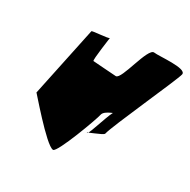

<svg xmlns="http://www.w3.org/2000/svg" viewBox="-159 -839 997 1008"><g transform="rotate(30 339.5 -334.5)"><path d="M64 -197C51 -215 248 20 290 20C315 20 409 -237 414 -264C420 -297 499 -312 472 -312C458 -312 412 -146 401 -146C382 -146 482 -178 485 -191C495 -240 673 -629 679 -662C687 -703 523 -683 495 -688C454 -694 417 -480 382 -480C367 -480 250 -490 241 -490C233 -490 256 -642 255 -638C253 -630 156 -626 153 -620Z"/></g></svg>

Font: Recovery
Style: Obl
Weight: 400
Version: Version 0.27